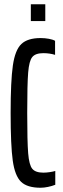

<svg xmlns="http://www.w3.org/2000/svg" viewBox="-20 -875 297 903"><path d="M30 -344Q30 -494 40.5 -567Q51 -640 80.5 -668Q110 -696 171 -696Q191 -696 210 -692.5Q229 -689 239 -683V-617Q213 -625 184 -625Q147 -625 132 -607Q117 -589 112.5 -534Q108 -479 108 -344Q108 -209 112.5 -154Q117 -99 132 -81Q147 -63 184 -63Q198 -63 214.5 -65.5Q231 -68 240 -71V-6Q225 0 206 4Q187 8 171 8Q108 8 79 -20Q50 -48 40 -119.5Q30 -191 30 -344ZM125 -776V-855H193V-776Z"/></svg>

Font: Saira Ultra Condensed Medium
Style: Regular
Weight: 500
Width: 1
Designer: Hector Gatti with collaboration of the Omnibus-Type team
Foundry: Omnibus-Type
Version: Version 1.001; ttfautohint (v1.8)